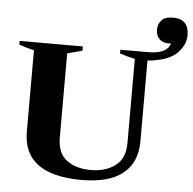

<svg xmlns="http://www.w3.org/2000/svg" viewBox="-59 -955 1030 1024"><g transform="rotate(5 455.5 -442.5)"><path d="M102 -222V-657Q68 -664 22 -680V-700H360V-677Q336 -670 280 -656V-207Q280 -121 330.5 -84Q381 -47 459 -47Q537 -47 589.5 -85.5Q642 -124 642 -207V-658Q607 -665 561 -680V-700H709Q812 -700 827 -758Q822 -756 812 -756Q782 -756 764 -774.5Q746 -793 746 -824Q746 -852 764 -873.5Q782 -895 826 -895Q911 -895 911 -808Q911 -754 865 -709.5Q819 -665 710 -655V-222Q710 -109 635.5 -49.5Q561 10 415 10Q102 10 102 -222Z"/></g></svg>

Font: Trirong ExtraBold
Style: Regular
Weight: 800
Designer: Katatrad Team
Foundry: CadsonDemak
Version: Version 1.001